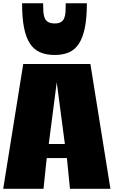

<svg xmlns="http://www.w3.org/2000/svg" viewBox="-21 -1178 825 1198"><path d="M270.5 -191.9 250.5 0H-1L124 -778.8H543L668 0H415.5L396.5 -191.9ZM283.2 -279.3H383.8L333 -664.6ZM320.8 -835Q268.6 -835 230 -851.3Q191.4 -867.7 166.3 -905.5Q141.1 -943.4 128.9 -1005.1Q116.7 -1066.9 116.7 -1157.7H248Q248 -1128.4 249.5 -1105.2Q251 -1082 257.8 -1065.7Q264.6 -1049.3 279.5 -1040.5Q294.4 -1031.7 320.8 -1031.7Q345.7 -1031.7 359.6 -1040.5Q373.5 -1049.3 380.1 -1065.7Q386.7 -1082 387.9 -1105.5Q389.2 -1128.9 389.2 -1157.7H521Q521 -1066.9 508.5 -1005.1Q496.1 -943.4 471.4 -905.5Q446.8 -867.7 409.2 -851.3Q371.6 -835 320.8 -835Z"/></svg>

Font: Coda Caption ExtraBold
Style: Regular
Weight: 800
Designer: vernon adams
Foundry: vernon adams
Version: Version 1.002